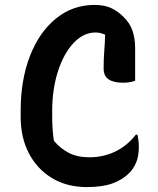

<svg xmlns="http://www.w3.org/2000/svg" viewBox="-20 -740 640 780"><path d="M333 20Q251 20 190.5 -17Q130 -54 97 -118Q64 -182 64 -264V-290Q64 -415 101.5 -512Q139 -609 207 -664.5Q275 -720 364 -720Q404 -720 432 -707Q460 -694 482 -671Q508 -646 518.5 -614.5Q529 -583 529 -545V-412Q510 -404 479 -404Q442 -404 421.5 -417.5Q401 -431 401 -462Q401 -500 403.5 -531Q406 -562 407 -599Q396 -604 387 -606Q378 -608 368 -608Q319 -608 279 -565.5Q239 -523 215.5 -450.5Q192 -378 192 -288V-268Q192 -211 199 -168Q225 -137 259.5 -119Q294 -101 343 -101Q399 -101 447.5 -124Q496 -147 532 -193H538Q541 -182 542.5 -168.5Q544 -155 544 -144Q544 -105 533 -79.5Q522 -54 505 -37Q477 -9 436 5.5Q395 20 333 20Z"/></svg>

Font: Recursive Sn Csl St SmB
Style: Regular
Weight: 600
Version: Version 1.079;hotconv 1.0.112;makeotfexe 2.5.65598; ttfautoh